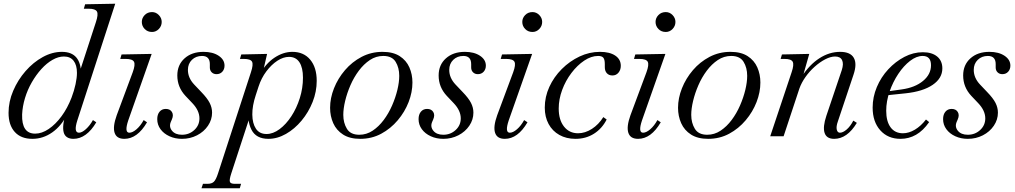

<svg xmlns="http://www.w3.org/2000/svg" viewBox="-20 -733 5459 1033"><path d="M154 14Q93 14 59.5 -23Q26 -60 26 -126Q26 -186 51 -244.5Q76 -303 117.5 -350.5Q159 -398 210 -426Q261 -454 313 -454Q365 -454 390.5 -424Q416 -394 416 -336L404 -332L496 -614Q510 -656 501.5 -671Q493 -686 458 -686H431L438 -710L600 -713L396 -85Q375 -19 405 -19Q421 -19 442.5 -38.5Q464 -58 480 -87L498 -75Q472 -31 441 -8.5Q410 14 375 14Q354 14 340.5 5Q327 -4 322.5 -21.5Q318 -39 321 -65Q324 -91 336 -126L343 -120Q311 -56 261.5 -21Q212 14 154 14ZM169 -14Q205 -14 242 -39Q279 -64 311 -107.5Q343 -151 365 -208Q379 -245 386.5 -280Q394 -315 394 -341Q394 -383 376 -406Q358 -429 324 -429Q294 -429 262.5 -411Q231 -393 202.5 -361.5Q174 -330 151 -290Q128 -250 114.5 -205.5Q101 -161 99 -117Q96 -14 169 -14Z M649 14Q607 14 596.5 -19Q586 -52 608 -113L694 -344Q709 -385 701 -400.5Q693 -416 656 -416H627L634 -440L796 -443L670 -85Q648 -19 676 -19Q693 -19 714.5 -37.5Q736 -56 753 -87L771 -75Q719 14 649 14ZM798 -561Q774 -561 758.5 -577Q743 -593 743 -615Q743 -636 758.5 -652Q774 -668 798 -668Q819 -668 834.5 -652Q850 -636 850 -615Q850 -593 834.5 -577Q819 -561 798 -561Z M959 14Q922 14 891.5 0Q861 -14 843.5 -38Q826 -62 826 -92Q826 -117 838.5 -132Q851 -147 872 -147Q895 -147 905 -130.5Q915 -114 905 -91L899 -77Q888 -51 905.5 -29.5Q923 -8 959 -8Q998 -8 1025.5 -33.5Q1053 -59 1053 -96Q1053 -138 1015 -178L978 -217Q934 -264 934 -327Q934 -384 973 -419Q1012 -454 1075 -454Q1125 -454 1156.5 -433Q1188 -412 1188 -380Q1188 -360 1176 -347Q1164 -334 1145 -334Q1129 -334 1119 -344Q1109 -354 1109 -370V-388Q1109 -432 1067 -432Q1034 -432 1012.5 -411Q991 -390 991 -357Q991 -314 1025 -278L1063 -238Q1095 -205 1108 -179.5Q1121 -154 1121 -127Q1121 -89 1099 -56.5Q1077 -24 1040 -5Q1003 14 959 14Z M1064 280 1072 256H1096Q1119 256 1130.5 245Q1142 234 1153 200L1330 -344Q1344 -386 1336 -401Q1328 -416 1292 -416H1271L1278 -440L1417 -443L1391 -330L1375 -329Q1409 -391 1456.5 -422.5Q1504 -454 1553 -454Q1614 -454 1649 -412Q1684 -370 1684 -298Q1684 -240 1662 -184.5Q1640 -129 1602.5 -84Q1565 -39 1518.5 -12.5Q1472 14 1424 14Q1358 14 1333 -35Q1308 -84 1319 -157L1329 -120L1224 201Q1213 235 1217 245.5Q1221 256 1243 256H1277L1270 280ZM1414 -12Q1449 -12 1484 -38Q1519 -64 1547.5 -107.5Q1576 -151 1593 -205Q1610 -259 1610 -315Q1610 -369 1591 -398Q1572 -427 1535 -427Q1504 -427 1472 -406Q1440 -385 1413 -349Q1386 -313 1371 -267L1356 -221Q1337 -164 1337.5 -116.5Q1338 -69 1357 -40.5Q1376 -12 1414 -12Z M1918 14Q1862 14 1826 -9Q1790 -32 1773 -70Q1756 -108 1756 -153Q1756 -205 1777 -258Q1798 -311 1836 -355.5Q1874 -400 1925.5 -427Q1977 -454 2038 -454Q2095 -454 2130.5 -431Q2166 -408 2182.5 -370.5Q2199 -333 2199 -289Q2199 -237 2178.5 -184Q2158 -131 2120 -86Q2082 -41 2031 -13.5Q1980 14 1918 14ZM1913 -8Q1952 -8 1985 -30Q2018 -52 2044.5 -87.5Q2071 -123 2089.5 -165.5Q2108 -208 2118 -249.5Q2128 -291 2128 -325Q2128 -369 2108.5 -400.5Q2089 -432 2042 -432Q2003 -432 1970 -410Q1937 -388 1910.5 -352.5Q1884 -317 1865.5 -274.5Q1847 -232 1837 -190Q1827 -148 1827 -115Q1827 -72 1846.5 -40Q1866 -8 1913 -8Z M2365 14Q2328 14 2297.5 0Q2267 -14 2249.5 -38Q2232 -62 2232 -92Q2232 -117 2244.5 -132Q2257 -147 2278 -147Q2301 -147 2311 -130.5Q2321 -114 2311 -91L2305 -77Q2294 -51 2311.5 -29.5Q2329 -8 2365 -8Q2404 -8 2431.5 -33.5Q2459 -59 2459 -96Q2459 -138 2421 -178L2384 -217Q2340 -264 2340 -327Q2340 -384 2379 -419Q2418 -454 2481 -454Q2531 -454 2562.5 -433Q2594 -412 2594 -380Q2594 -360 2582 -347Q2570 -334 2551 -334Q2535 -334 2525 -344Q2515 -354 2515 -370V-388Q2515 -432 2473 -432Q2440 -432 2418.5 -411Q2397 -390 2397 -357Q2397 -314 2431 -278L2469 -238Q2501 -205 2514 -179.5Q2527 -154 2527 -127Q2527 -89 2505 -56.5Q2483 -24 2446 -5Q2409 14 2365 14Z M2696 14Q2654 14 2643.5 -19Q2633 -52 2655 -113L2741 -344Q2756 -385 2748 -400.5Q2740 -416 2703 -416H2674L2681 -440L2843 -443L2717 -85Q2695 -19 2723 -19Q2740 -19 2761.5 -37.5Q2783 -56 2800 -87L2818 -75Q2766 14 2696 14ZM2845 -561Q2821 -561 2805.5 -577Q2790 -593 2790 -615Q2790 -636 2805.5 -652Q2821 -668 2845 -668Q2866 -668 2881.5 -652Q2897 -636 2897 -615Q2897 -593 2881.5 -577Q2866 -561 2845 -561Z M3076 14Q3027 14 2989.5 -7Q2952 -28 2931.5 -66Q2911 -104 2911 -154Q2911 -212 2935.5 -265.5Q2960 -319 3002.5 -361.5Q3045 -404 3098 -429Q3151 -454 3208 -454Q3260 -454 3290 -434Q3320 -414 3320 -379Q3320 -357 3307.5 -342Q3295 -327 3275 -327Q3256 -327 3245 -339Q3234 -351 3234 -372V-388Q3234 -413 3226 -422.5Q3218 -432 3198 -432Q3161 -432 3123.5 -407Q3086 -382 3054.5 -340.5Q3023 -299 3004.5 -249Q2986 -199 2986 -149Q2986 -88 3014.5 -52Q3043 -16 3090 -16Q3128 -16 3164.5 -39.5Q3201 -63 3226 -103L3244 -90Q3219 -41 3175.5 -13.5Q3132 14 3076 14Z M3413 14Q3371 14 3360.5 -19Q3350 -52 3372 -113L3458 -344Q3473 -385 3465 -400.5Q3457 -416 3420 -416H3391L3398 -440L3560 -443L3434 -85Q3412 -19 3440 -19Q3457 -19 3478.5 -37.5Q3500 -56 3517 -87L3535 -75Q3483 14 3413 14ZM3562 -561Q3538 -561 3522.5 -577Q3507 -593 3507 -615Q3507 -636 3522.5 -652Q3538 -668 3562 -668Q3583 -668 3598.5 -652Q3614 -636 3614 -615Q3614 -593 3598.5 -577Q3583 -561 3562 -561Z M3790 14Q3734 14 3698 -9Q3662 -32 3645 -70Q3628 -108 3628 -153Q3628 -205 3649 -258Q3670 -311 3708 -355.5Q3746 -400 3797.5 -427Q3849 -454 3910 -454Q3967 -454 4002.5 -431Q4038 -408 4054.5 -370.5Q4071 -333 4071 -289Q4071 -237 4050.5 -184Q4030 -131 3992 -86Q3954 -41 3903 -13.5Q3852 14 3790 14ZM3785 -8Q3824 -8 3857 -30Q3890 -52 3916.5 -87.5Q3943 -123 3961.5 -165.5Q3980 -208 3990 -249.5Q4000 -291 4000 -325Q4000 -369 3980.5 -400.5Q3961 -432 3914 -432Q3875 -432 3842 -410Q3809 -388 3782.5 -352.5Q3756 -317 3737.5 -274.5Q3719 -232 3709 -190Q3699 -148 3699 -115Q3699 -72 3718.5 -40Q3738 -8 3785 -8Z M4468 14Q4427 14 4416.5 -18Q4406 -50 4426 -110L4509 -356Q4520 -390 4510.5 -409.5Q4501 -429 4473 -429Q4449 -429 4420 -414Q4391 -399 4363 -374Q4335 -349 4313.5 -318.5Q4292 -288 4281 -257L4196 0H4124L4239 -344Q4253 -385 4245 -400.5Q4237 -416 4201 -416H4180L4187 -440L4334 -443L4295 -306L4293 -320Q4335 -385 4388.5 -419.5Q4442 -454 4500 -454Q4555 -454 4573.5 -422Q4592 -390 4572 -331L4488 -80Q4478 -52 4482 -35.5Q4486 -19 4499 -19Q4515 -19 4535 -36Q4555 -53 4571 -84L4590 -72Q4538 14 4468 14Z M4825 14Q4757 14 4716 -32Q4675 -78 4675 -154Q4675 -211 4697.5 -264.5Q4720 -318 4759 -360Q4798 -402 4846 -427Q4894 -452 4945 -452Q4994 -452 5022 -429Q5050 -406 5050 -365Q5050 -312 4998 -276.5Q4946 -241 4853 -231L4757 -221L4760 -242L4832 -252Q4903 -262 4946 -297.5Q4989 -333 4989 -382Q4989 -432 4944 -432Q4911 -432 4876.5 -405.5Q4842 -379 4813 -335.5Q4784 -292 4766 -240Q4748 -188 4748 -137Q4748 -80 4771.5 -48Q4795 -16 4838 -16Q4870 -16 4902.5 -35.5Q4935 -55 4962 -90L4979 -76Q4947 -30 4908.5 -8Q4870 14 4825 14Z M5187 14Q5150 14 5119.5 0Q5089 -14 5071.5 -38Q5054 -62 5054 -92Q5054 -117 5066.5 -132Q5079 -147 5100 -147Q5123 -147 5133 -130.5Q5143 -114 5133 -91L5127 -77Q5116 -51 5133.5 -29.5Q5151 -8 5187 -8Q5226 -8 5253.5 -33.5Q5281 -59 5281 -96Q5281 -138 5243 -178L5206 -217Q5162 -264 5162 -327Q5162 -384 5201 -419Q5240 -454 5303 -454Q5353 -454 5384.5 -433Q5416 -412 5416 -380Q5416 -360 5404 -347Q5392 -334 5373 -334Q5357 -334 5347 -344Q5337 -354 5337 -370V-388Q5337 -432 5295 -432Q5262 -432 5240.5 -411Q5219 -390 5219 -357Q5219 -314 5253 -278L5291 -238Q5323 -205 5336 -179.5Q5349 -154 5349 -127Q5349 -89 5327 -56.5Q5305 -24 5268 -5Q5231 14 5187 14Z"/></svg>

Font: Baskervville
Style: Italic
Weight: 400
Italic angle: -18°
Designer: ANRT
Foundry: ANRT
Version: Version 1.100